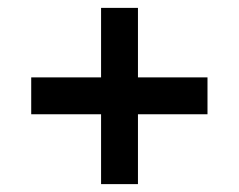

<svg xmlns="http://www.w3.org/2000/svg" viewBox="-20 -606 612 492"><path d="M239 -134.2V-313.2H60V-407.7H239V-585.8H333.5V-407.7H511.7V-313.2H333.5V-134.2Z"/></svg>

Font: Hauora
Style: Regular
Weight: 400
Designer: Wayne Shih
Foundry: WCYS
Version: Version 1.001